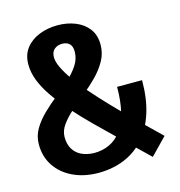

<svg xmlns="http://www.w3.org/2000/svg" viewBox="-123 -950 1006 1076"><g transform="rotate(-15 380.5 -412.5)"><path d="M320 17Q235 17 170.5 -13.5Q106 -44 70 -98Q34 -152 34 -223Q34 -272 58 -312.5Q82 -353 119 -389Q156 -425 198.5 -458.5Q241 -492 278 -526Q315 -560 339 -596.5Q363 -633 363 -675Q363 -706 347.5 -720.5Q332 -735 306 -735Q278 -735 260 -719.5Q242 -704 242 -674Q242 -648 258 -614Q274 -580 303.5 -537.5Q333 -495 376 -445.5Q419 -396 473 -339.5Q527 -283 591 -220Q655 -157 727 -88L633 9Q557 -65 487.5 -131.5Q418 -198 357.5 -258Q297 -318 248.5 -373Q200 -428 165 -479Q130 -530 111.5 -577.5Q93 -625 93 -671Q93 -728 123 -766Q153 -804 202 -823Q251 -842 307 -842Q362 -842 409 -823.5Q456 -805 484.5 -768Q513 -731 513 -675Q513 -625 489 -582Q465 -539 428 -501.5Q391 -464 348.5 -429.5Q306 -395 269 -362Q232 -329 208 -295.5Q184 -262 184 -226Q184 -184 201.5 -155.5Q219 -127 250 -112.5Q281 -98 322 -97Q371 -97 411.5 -116Q452 -135 481 -174.5Q510 -214 525.5 -275.5Q541 -337 541 -422H686Q686 -315 660 -233.5Q634 -152 586 -96.5Q538 -41 470.5 -12.5Q403 16 320 17Z"/></g></svg>

Font: Yaldevi
Style: Bold
Weight: 700
Designer: Sol Matas, Rajitha Manaperi, Kosala Senevirathne
Foundry: Mooniak
Version: Version 1.100